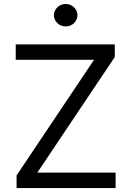

<svg xmlns="http://www.w3.org/2000/svg" viewBox="-20 -952 665 972"><path d="M63.9 -63.9 456 -649.1H59.7V-727.3H561.1V-663.4L169 -78.1H565.3V0H63.9ZM312.5 -818.2Q300.4 -818.2 289.4 -822.6Q278.4 -827.1 270.4 -834.9Q262.4 -842.7 257.6 -853Q252.8 -863.3 252.8 -875Q252.8 -886.7 257.6 -897Q262.4 -907.3 270.4 -915.1Q278.4 -922.9 289.4 -927.4Q300.4 -931.8 312.5 -931.8Q324.9 -931.8 335.8 -927.4Q346.6 -922.9 354.6 -915.1Q362.6 -907.3 367.4 -897Q372.2 -886.7 372.2 -875Q372.2 -863.3 367.4 -853Q362.6 -842.7 354.6 -834.9Q346.6 -827.1 335.8 -822.6Q324.9 -818.2 312.5 -818.2Z"/></svg>

Font: Fast_Sans-Dotted
Style: Regular
Weight: 400
Version: Version 3.018